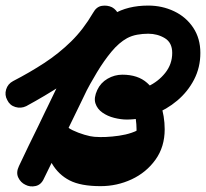

<svg xmlns="http://www.w3.org/2000/svg" viewBox="-25 -618 739 689"><path d="M1 -259Q-9 -277 -3 -297Q3 -317 22 -327Q82 -358 134 -392Q186 -426 230 -469Q274 -512 309 -572Q321 -594 340.5 -597Q360 -600 377 -592Q393 -583 401 -565Q409 -547 398 -525Q332 -388 266 -251.5Q200 -115 133 22Q122 45 102.5 49.5Q83 54 66 45Q49 37 40.5 19Q32 1 43 -22Q60 -58 77.5 -94.5Q95 -131 113 -167Q138 -220 164.5 -272.5Q191 -325 220 -376Q253 -436 291.5 -486Q330 -536 381.5 -567Q433 -598 507 -598Q557 -598 600 -577.5Q643 -557 668.5 -518.5Q694 -480 694 -428Q694 -376 671.5 -332.5Q649 -289 611 -257Q573 -225 526 -207Q479 -189 430 -189Q409 -189 385 -195Q361 -201 342.5 -214Q324 -227 317.5 -247Q311 -267 324 -295Q336 -321 361 -335.5Q386 -350 414 -350Q470 -350 503 -320.5Q536 -291 551 -246Q566 -201 566 -154Q566 -91 533 -45Q500 1 447.5 25.5Q395 50 336 50Q265 50 225 29.5Q185 9 161.5 -31Q138 -71 117 -128Q110 -149 118.5 -165.5Q127 -182 142 -190Q158 -198 176.5 -195Q195 -192 207 -173Q216 -160 236 -150.5Q256 -141 278 -134.5Q300 -128 314 -127Q314 -127 314 -127Q314 -127 315 -127Q315 -127 315 -127Q315 -127 315 -127Q353 -124 402 -131Q451 -138 484 -159Q501 -170 521.5 -165Q542 -160 553 -143Q564 -125 559.5 -104.5Q555 -84 537 -73Q506 -53 466 -42Q426 -31 384 -27Q342 -23 306 -27Q306 -27 306 -27Q306 -27 306 -27Q306 -27 306 -27Q306 -27 306 -27Q276 -29 240 -40.5Q204 -52 172.5 -71.5Q141 -91 123 -117Q111 -136 120.5 -153Q130 -170 148 -179Q166 -188 185.5 -185.5Q205 -183 212 -162Q225 -127 235.5 -102Q246 -77 268 -64Q290 -51 336 -51Q366 -51 396 -62.5Q426 -74 445.5 -97Q465 -120 465 -154Q465 -171 462 -193.5Q459 -216 448 -232.5Q437 -249 414 -249Q413 -249 414.5 -251Q416 -253 416 -252Q416 -254 417 -256Q418 -258 418 -259Q418 -260 418 -262Q419 -270 416 -277Q413 -287 406 -290.5Q399 -294 411 -292Q419 -290 430 -290Q467 -290 505 -307.5Q543 -325 568 -356.5Q593 -388 593 -428Q593 -465 566.5 -481Q540 -497 507 -497Q487 -497 467.5 -493.5Q448 -490 431 -481Q402 -465 375 -432.5Q348 -400 323 -358.5Q298 -317 275.5 -273.5Q253 -230 235 -190.5Q217 -151 204 -123Q186 -87 168.5 -50.5Q151 -14 133 22Q123 45 103 49.5Q83 54 66 45Q49 37 40.5 19Q32 1 43 -22Q109 -159 175 -295.5Q241 -432 308 -569Q318 -591 338 -594.5Q358 -598 375 -589Q392 -579 400.5 -561Q409 -543 397 -522Q357 -453 307 -402.5Q257 -352 197 -313Q137 -274 69 -237Q50 -228 30 -234Q10 -240 1 -259Z"/></svg>

Font: FRB American Cursive Guidelines Arrows Ultra
Style: Bold Italic
Weight: 1000
Italic angle: -25°
Version: Version 2.0;Modular Font Editor K font №1